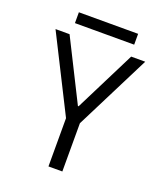

<svg xmlns="http://www.w3.org/2000/svg" viewBox="-155 -964 910 1066"><g transform="rotate(20 300.0 -431.0)"><path d="M259 0V-285L35 -730H118L298 -371H302L482 -730H565L341 -285V0ZM125 -798V-862H475V-798Z"/></g></svg>

Font: M PLUS Code Latin 60
Style: Regular
Weight: 400
Width: 7
Monospace: yes
Designer: Coji Morishita
Foundry: UNDERFOREST DESIGN
Version: Version 1.005; ttfautohint (v1.8.3)